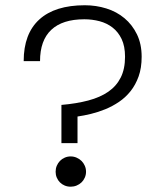

<svg xmlns="http://www.w3.org/2000/svg" viewBox="-20 -703 627 728"><path d="M299.8 -629.9Q216.8 -629.9 174.3 -589.8Q131.8 -549.8 131.8 -471.2H69.8Q69.8 -575.2 129.2 -629.2Q188.5 -683.1 301.8 -683.1Q344.2 -683.1 383.3 -670.9Q422.4 -658.7 451.9 -634Q481.4 -609.4 499.3 -572.8Q517.1 -536.1 517.1 -487.8Q517.1 -445.3 505.6 -413.3Q494.1 -381.3 475.1 -357.4Q456.1 -333.5 431.2 -316.7Q406.2 -299.8 379.2 -288.8Q352.1 -277.8 325 -271.2Q297.9 -264.6 273.9 -261.2V-160.2H212.9V-305.2Q270 -310.1 314.9 -322Q359.9 -334 390.6 -355.2Q421.4 -376.5 437.7 -408.9Q454.1 -441.4 454.1 -487.8Q454.1 -527.8 441.2 -554.9Q428.2 -582 406.7 -598.6Q385.3 -615.2 357.4 -622.6Q329.6 -629.9 299.8 -629.9ZM190.9 -51.8Q190.9 -64 195.3 -74.5Q199.7 -85 207.3 -92.8Q214.8 -100.6 225.3 -105.2Q235.8 -109.9 248 -109.9Q259.8 -109.9 270.5 -105.2Q281.2 -100.6 289.1 -92.8Q296.9 -85 301.5 -74.5Q306.2 -64 306.2 -51.8Q306.2 -40 301.5 -29.5Q296.9 -19 289.1 -11.5Q281.2 -3.9 270.5 0.5Q259.8 4.9 248 4.9Q235.8 4.9 225.3 0.5Q214.8 -3.9 207.3 -11.5Q199.7 -19 195.3 -29.5Q190.9 -40 190.9 -51.8Z"/></svg>

Font: Stint Ultra Expanded
Style: Regular
Weight: 400
Width: 7
Designer: Astigmatic (AOETI)
Foundry: Astigmatic (AOETI)
Version: Version 1.000